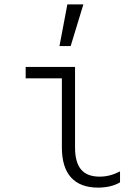

<svg xmlns="http://www.w3.org/2000/svg" viewBox="-20 -845 640 875"><path d="M322 -173Q322 -105 349.5 -72.5Q377 -40 434 -40Q458 -40 481 -46Q504 -52 527 -64V-14Q507 -2 481.5 4Q456 10 427 10Q346 10 304 -36Q262 -82 262 -173V-488H97V-540H322ZM360 -825H287L251 -635H302Z"/></svg>

Font: CommitMonoV143 ExtLt
Style: Regular
Weight: 200
Monospace: yes
Designer: Eigil Nikolajsen
Foundry: Eigil Nikolajsen
Version: Version 1.143